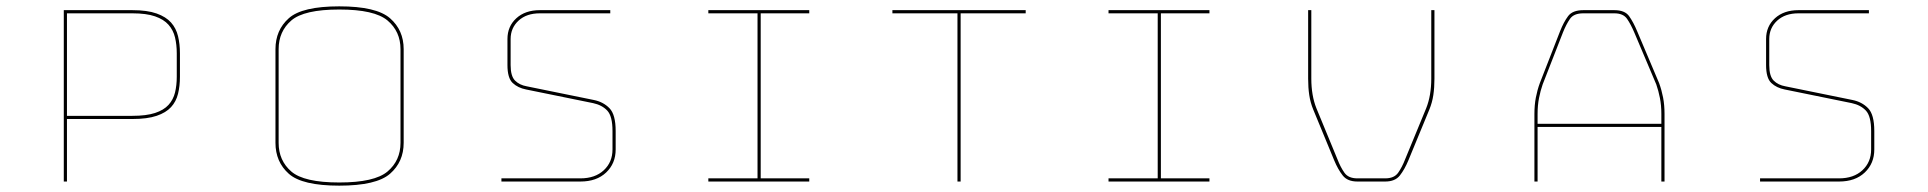

<svg xmlns="http://www.w3.org/2000/svg" viewBox="-20 -662 6075 605"><path d="M397 -287H191V-90H181V-630H397Q444 -630 473.5 -619.5Q503 -609 519 -591Q535 -573 541 -548Q547 -523 547 -494V-420Q547 -391 541 -366.5Q535 -342 519 -324.5Q503 -307 473.5 -297Q444 -287 397 -287ZM191 -297H397Q441 -297 468.5 -306Q496 -315 511 -331.5Q526 -348 531.5 -370.5Q537 -393 537 -420V-494Q537 -521 531.5 -544Q526 -567 511 -584Q496 -601 468.5 -610.5Q441 -620 397 -620H191Z M1252 -212Q1252 -152 1209 -114.5Q1166 -77 1049 -77Q932 -77 890 -114.5Q848 -152 848 -212V-507Q848 -567 890 -604.5Q932 -642 1049 -642Q1166 -642 1209 -604.5Q1252 -567 1252 -507ZM858 -212Q858 -156 898 -121.5Q938 -87 1049 -87Q1160 -87 1201 -121.5Q1242 -156 1242 -212V-507Q1242 -563 1201 -597.5Q1160 -632 1049 -632Q938 -632 898 -597.5Q858 -563 858 -507Z M1903 -630V-620H1681Q1639 -620 1614 -597Q1589 -574 1589 -539V-457Q1589 -422 1603 -408Q1617 -394 1640 -390L1851 -347Q1881 -341 1900.5 -321Q1920 -301 1920 -249V-191Q1920 -147 1890 -118.5Q1860 -90 1809 -90H1560V-100H1809Q1855 -100 1882.5 -125.5Q1910 -151 1910 -191V-249Q1910 -296 1893.5 -313.5Q1877 -331 1849 -337L1638 -380Q1612 -385 1595.5 -400.5Q1579 -416 1579 -457V-539Q1579 -579 1607 -604.5Q1635 -630 1681 -630Z M2530 -90H2212V-100H2367V-620H2212V-630H2530V-620H2377V-100H2530Z M2997 -90V-620H2792V-630H3212V-620H3007V-90Z M3791 -90H3473V-100H3628V-620H3473V-630H3791V-620H3638V-100H3791Z M4102 -630H4112V-414Q4112 -388 4116 -364.5Q4120 -341 4128 -321L4194 -161Q4204 -135 4216.5 -117.5Q4229 -100 4257 -100H4345Q4373 -100 4385.5 -117.5Q4398 -135 4408 -161L4474 -321Q4482 -341 4486 -364.5Q4490 -388 4490 -414V-630H4500V-414Q4500 -386 4496.5 -362.5Q4493 -339 4484 -317L4418 -157Q4406 -128 4391 -109Q4376 -90 4345 -90H4257Q4226 -90 4211 -109Q4196 -128 4184 -157L4118 -317Q4109 -339 4105.5 -362.5Q4102 -386 4102 -414Z M4825 -303V-272H5215V-303Q5215 -330 5210.5 -353Q5206 -376 5199 -396L5130 -559Q5119 -585 5107 -602.5Q5095 -620 5067 -620H4969Q4939 -620 4927 -602.5Q4915 -585 4905 -560L4841 -396Q4834 -376 4829.5 -353Q4825 -330 4825 -303ZM5215 -90V-262H4825V-90H4815V-303Q4815 -331 4819.5 -354.5Q4824 -378 4832 -400L4896 -564Q4907 -592 4921 -611Q4935 -630 4969 -630H5067Q5100 -630 5113.5 -611Q5127 -592 5139 -563L5208 -400Q5216 -378 5220.5 -354.5Q5225 -331 5225 -303V-90Z M5869 -630V-620H5647Q5605 -620 5580 -597Q5555 -574 5555 -539V-457Q5555 -422 5569 -408Q5583 -394 5606 -390L5817 -347Q5847 -341 5866.5 -321Q5886 -301 5886 -249V-191Q5886 -147 5856 -118.5Q5826 -90 5775 -90H5526V-100H5775Q5821 -100 5848.5 -125.5Q5876 -151 5876 -191V-249Q5876 -296 5859.5 -313.5Q5843 -331 5815 -337L5604 -380Q5578 -385 5561.5 -400.5Q5545 -416 5545 -457V-539Q5545 -579 5573 -604.5Q5601 -630 5647 -630Z"/></svg>

Font: Bungee Hairline
Style: Regular
Weight: 400
Designer: David Jonathan Ross
Foundry: David Jonathan Ross
Version: Version 1.001;PS 1.0;hotconv 1.0.72;makeotf.lib2.5.5900